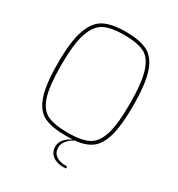

<svg xmlns="http://www.w3.org/2000/svg" viewBox="-212 -873 1100 1189"><g transform="rotate(30 338.0 -278.0)"><path d="M333 91Q333 128 359 147.5Q385 167 435 167H440V181Q432 182 419 182Q372 182 343 158.5Q314 135 314 95Q314 70 331.5 46.5Q349 23 386 5Q371 6 338 6Q239 6 183 -20Q127 -46 98.5 -124.5Q70 -203 70 -361Q70 -518 99.5 -599.5Q129 -681 185.5 -709.5Q242 -738 338 -738Q437 -738 493.5 -710Q550 -682 578 -601Q606 -520 606 -361Q606 -222 584 -145Q562 -68 518 -35.5Q474 -3 401 4Q368 21 350.5 44Q333 67 333 91ZM338 -16Q431 -16 482 -40.5Q533 -65 557.5 -139Q582 -213 582 -361Q582 -516 557 -592Q532 -668 482 -692Q432 -716 338 -716Q249 -716 198.5 -691.5Q148 -667 121 -590.5Q94 -514 94 -361Q94 -211 117.5 -138Q141 -65 191 -40.5Q241 -16 338 -16Z"/></g></svg>

Font: Exo Thin
Style: Regular
Weight: 250
Designer: Natanael Gama
Foundry: Natanael Gama
Version: Version 1.500; ttfautohint (v1.6)